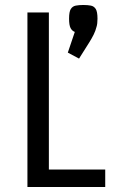

<svg xmlns="http://www.w3.org/2000/svg" viewBox="-20 -750 462 770"><path d="M90 -700H176V-70H402V0H90ZM314 -730Q332 -730 344.5 -727.5Q357 -725 364 -714Q371 -703 371 -675Q371 -665 370 -656.5Q369 -648 367 -642Q363 -626 355.5 -611Q348 -596 338 -580L297 -515L252 -539L280 -622Q269 -626 263 -637.5Q257 -649 257 -675Q257 -703 264 -714Q271 -725 284 -727.5Q297 -730 314 -730Z"/></svg>

Font: Strait
Style: Regular
Weight: 400
Designer: Eduardo Rodriguez Tunni
Foundry: Eduardo Rodriguez Tunni
Version: Version 1.002; ttfautohint (v1.8.4.7-5d5b);gftools[0.9.23]